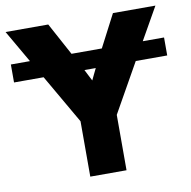

<svg xmlns="http://www.w3.org/2000/svg" viewBox="-81 -808 884 889"><g transform="rotate(-10 361.0 -364.0)"><path d="M720.7 -575.2V-490.7H572.8L442.9 -260.3V0H272.5V-260.3L139.6 -490.7H0.5V-575.2H90.3L2.4 -727.5H203.1L285.6 -575.2H428.2L507.3 -727.5H707L620.6 -575.2ZM384.8 -490.7H331.5Q338.4 -477.1 345.2 -463.6Q352.1 -450.2 358.9 -437Q365.2 -450.2 371.6 -463.6Q377.9 -477.1 384.8 -490.7Z"/></g></svg>

Font: Inter Display ExtraBold
Style: Regular
Weight: 800
Designer: Rasmus Andersson
Foundry: rsms
Version: Version 4.000;git-a52131595